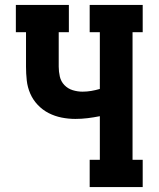

<svg xmlns="http://www.w3.org/2000/svg" viewBox="-20 -755 640 775"><path d="M342 0V-110H383V-286Q358 -281 333.5 -278Q309 -275 284 -275Q256 -275 228.5 -280.5Q201 -286 176.5 -298.5Q152 -311 132.5 -331.5Q113 -352 102 -377.5Q91 -403 88 -430.5Q85 -458 85 -486V-625H44V-735H258V-625H217V-486Q217 -466 221.5 -446Q226 -426 240 -411.5Q254 -397 273.5 -391Q293 -385 313 -385Q331 -385 348.5 -388Q366 -391 383 -396V-625H342V-735H556V-625H515V-110H556V0Z"/></svg>

Font: Iosevka Slab XBdEx
Style: Regular
Weight: 800
Width: 7
Monospace: yes
Designer: Belleve Invis
Foundry: Belleve Invis
Version: Version 11.1.0; ttfautohint (v1.8.3)